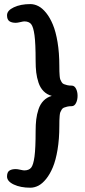

<svg xmlns="http://www.w3.org/2000/svg" viewBox="-20 -794 409 921"><path d="M264.6 -189.9Q264.6 -127.4 256.1 -76.4Q247.6 -25.4 233.6 8.1Q219.7 41.5 201.4 64.2Q183.1 86.9 164.1 96.7Q145 106.4 125.5 106.4Q78.6 106.4 46.1 91.1Q13.7 75.7 13.7 52.7Q13.7 32.2 24.7 24.7Q35.6 17.1 55.7 17.1Q63.5 17.1 77.6 20.3Q91.8 23.4 96.2 23.4Q118.7 23.4 129.4 10.3Q140.1 -2.9 145.5 -43Q150.9 -83 150.9 -165.5Q150.9 -196.3 153.8 -220.9Q156.7 -245.6 164.8 -270Q172.9 -294.4 189 -311Q205.1 -327.6 228.5 -334Q205.1 -340.3 189 -356.7Q172.9 -373 164.8 -397.5Q156.7 -421.9 153.8 -446.5Q150.9 -471.2 150.9 -502.4Q150.9 -585 145.5 -625Q140.1 -665 129.4 -678.2Q118.7 -691.4 96.2 -691.4Q91.8 -691.4 77.6 -688Q63.5 -684.6 55.7 -684.6Q36.1 -684.6 24.9 -692.4Q13.7 -700.2 13.7 -720.7Q13.7 -743.7 46.4 -759Q79.1 -774.4 125.5 -774.4Q145 -774.4 164.1 -764.6Q183.1 -754.9 201.4 -732.2Q219.7 -709.5 233.6 -676Q247.6 -642.6 256.1 -591.6Q264.6 -540.5 264.6 -478Q264.6 -460 264.9 -451.7Q265.1 -443.4 266.1 -430.7Q267.1 -418 269.3 -412.6Q271.5 -407.2 275.6 -400.1Q279.8 -393.1 286.4 -390.4Q293 -387.7 302.2 -385.5Q311.5 -383.3 324.2 -383.3Q336.9 -383.3 344.5 -368.7Q352.1 -354 352.1 -334.5Q352.1 -314.5 344.5 -299.6Q336.9 -284.7 324.2 -284.7Q311.5 -284.7 302.2 -282.5Q293 -280.3 286.4 -277.6Q279.8 -274.9 275.6 -267.8Q271.5 -260.7 269.3 -255.4Q267.1 -250 266.1 -237.3Q265.1 -224.6 264.9 -216.3Q264.6 -208 264.6 -189.9Z"/></svg>

Font: Coustard
Style: Regular
Weight: 400
Foundry: vernon adams
Version: Version 1.001